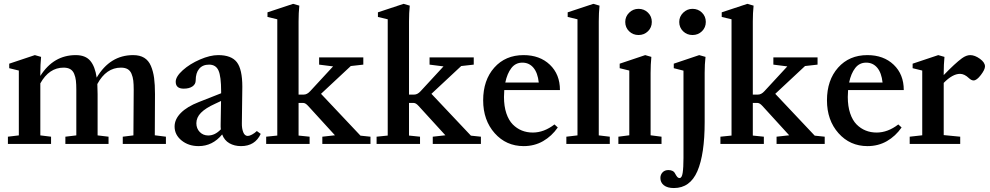

<svg xmlns="http://www.w3.org/2000/svg" viewBox="-20 -746 5131 995"><path d="M21 0V-37.6L77.6 -44.4V-380.4L27.8 -392.6V-416L160.6 -460.4L192.9 -451.2Q189 -411.1 189 -368.2V-352.5Q257.3 -460.4 372.6 -460.4Q422.9 -460.4 447.8 -430.9Q472.7 -401.4 481 -343.8Q550.3 -460.4 669.9 -460.4Q704.6 -460.4 727.3 -446.5Q750 -432.6 762 -404.5Q773.9 -376.5 778.6 -342Q783.2 -307.6 783.2 -258.3Q783.2 -114.3 782.2 -44.9L839.8 -37.6V0H616.2V-37.6L671.4 -44.4Q672.9 -160.2 672.9 -280.8Q672.9 -309.6 670.7 -328.4Q668.5 -347.2 661.6 -363.5Q654.8 -379.9 641.4 -387.7Q627.9 -395.5 606.9 -395.5Q530.3 -395.5 484.4 -310.5Q485.8 -285.6 485.8 -258.3V-44.4L542.5 -37.6V0H318.8V-37.6L375.5 -44.4V-280.8Q375.5 -309.6 373.3 -328.4Q371.1 -347.2 364.3 -363.5Q357.4 -379.9 344 -387.7Q330.6 -395.5 309.6 -395.5Q234.4 -395.5 189 -314V-44.4L244.6 -37.6V0Z M1009.3 11.2Q957 11.2 920.9 -18.1Q884.8 -47.4 884.8 -90.3Q884.8 -127.9 917 -160.6Q949.2 -193.4 1010.7 -217.3L1126 -262.7V-272Q1126 -350.1 1112.3 -380.6Q1098.6 -411.1 1063.5 -411.1Q1030.3 -411.1 1012.2 -389.6Q994.1 -368.2 994.1 -329.1Q994.1 -309.6 977.3 -298.1Q960.4 -286.6 932.1 -286.6Q890.6 -286.6 890.6 -322.3Q890.6 -349.1 927.2 -382.1Q963.9 -415 1016.4 -437.7Q1068.8 -460.4 1110.8 -460.4Q1179.2 -460.4 1207.5 -423.6Q1235.8 -386.7 1235.8 -296.4Q1235.8 -264.2 1233.4 -106.9Q1232.9 -80.6 1240.5 -61Q1248 -41.5 1264.2 -41.5Q1272.5 -41.5 1285.9 -48.6Q1299.3 -55.7 1311 -66.9L1331.1 -52.2Q1301.8 11.2 1229 11.2Q1194.8 11.2 1168.7 -3.7Q1142.6 -18.6 1131.3 -49.3Q1081.5 11.2 1009.3 11.2ZM997.6 -107.4Q997.6 -80.1 1015.1 -62Q1032.7 -43.9 1059.1 -43.9Q1094.2 -43.9 1124.5 -75.7Q1123 -88.9 1123.5 -101.1Q1124 -121.6 1124.5 -162.1Q1125 -202.6 1125.5 -222.7L1095.2 -208.5Q1045.4 -186 1021.5 -161.6Q997.6 -137.2 997.6 -107.4Z M1359.4 0V-37.6L1417 -43.5V-646L1366.2 -658.2V-682.1L1499 -726.1L1531.2 -716.8Q1527.3 -679.2 1527.3 -634.8V-255.9H1554.7Q1571.3 -255.9 1587.4 -273.4L1706.1 -401.9L1633.8 -411.1V-448.7H1862.8V-411.1L1797.9 -403.8L1643.6 -259.8L1848.1 -43L1899.9 -37.6V0H1650.4V-37.6L1715.8 -44.9L1577.1 -196.8Q1563 -212.4 1552.2 -212.4H1527.3V-43.5L1584.5 -37.6V0Z M1931.6 0V-37.6L1989.3 -43.5V-646L1938.5 -658.2V-682.1L2071.3 -726.1L2103.5 -716.8Q2099.6 -679.2 2099.6 -634.8V-255.9H2127Q2143.6 -255.9 2159.7 -273.4L2278.3 -401.9L2206.1 -411.1V-448.7H2435.1V-411.1L2370.1 -403.8L2215.8 -259.8L2420.4 -43L2472.2 -37.6V0H2222.7V-37.6L2288.1 -44.9L2149.4 -196.8Q2135.3 -212.4 2124.5 -212.4H2099.6V-43.5L2156.7 -37.6V0Z M2693.8 11.2Q2603 11.2 2543.5 -55.9Q2483.9 -123 2483.9 -226.1Q2483.9 -330.6 2541.5 -395.5Q2599.1 -460.4 2693.4 -460.4Q2777.3 -460.4 2829.6 -410.6Q2881.8 -360.8 2881.8 -279.3H2593.3Q2591.8 -261.7 2591.8 -243.7Q2591.8 -195.3 2604 -158.9Q2616.2 -122.6 2637.2 -101.3Q2658.2 -80.1 2684.3 -69.6Q2710.4 -59.1 2741.2 -59.1Q2798.8 -59.1 2853.5 -101.1L2870.6 -85.4Q2839.4 -40.5 2794.4 -14.6Q2749.5 11.2 2693.8 11.2ZM2598.6 -318.4H2772Q2766.6 -368.7 2744.4 -395Q2722.2 -421.4 2687 -421.4Q2651.9 -421.4 2630.1 -393.3Q2608.4 -365.2 2598.6 -318.4Z M2915 0V-37.6L2972.7 -44.4V-646L2921.9 -658.2V-682.1L3054.7 -726.1L3086.9 -716.8Q3083 -679.2 3083 -634.8V-44.4L3140.1 -37.6V0Z M3220.2 -632.3Q3220.2 -660.2 3240.5 -680.2Q3260.7 -700.2 3289.1 -700.2Q3317.9 -700.2 3337.9 -680.7Q3357.9 -661.1 3357.9 -632.3Q3357.9 -603.5 3337.9 -584Q3317.9 -564.5 3289.1 -564.5Q3260.3 -564.5 3240.2 -584Q3220.2 -603.5 3220.2 -632.3ZM3184.6 0V-37.6L3241.2 -44.9V-380.4L3191.4 -392.6V-416L3323.7 -460.4L3355.5 -451.2Q3351.6 -411.1 3351.6 -368.2V-44.9L3408.2 -37.6V0Z M3500 -632.3Q3500 -660.2 3520.5 -680.2Q3541 -700.2 3568.8 -700.2Q3597.7 -700.2 3617.7 -680.7Q3637.7 -661.1 3637.7 -632.3Q3637.7 -603.5 3617.7 -584Q3597.7 -564.5 3568.8 -564.5Q3540 -564.5 3520 -584Q3500 -603.5 3500 -632.3ZM3472.2 228.5Q3438.5 228.5 3420.4 214.1Q3402.3 199.7 3402.3 176.3Q3402.3 159.2 3413.6 147.2Q3424.8 135.3 3443.8 135.3Q3470.2 135.3 3479 154.3Q3485.4 166 3490.2 171.4Q3495.1 176.8 3501.5 176.8Q3513.7 176.8 3517.8 149.7Q3522 122.6 3522 73.2V-379.9L3471.7 -392.6V-416L3603.5 -460.4L3636.2 -451.2Q3631.8 -413.6 3631.8 -369.6V-113.8Q3631.8 53.7 3594 141.1Q3556.2 228.5 3472.2 228.5Z M3713.4 0V-37.6L3771 -43.5V-646L3720.2 -658.2V-682.1L3853 -726.1L3885.3 -716.8Q3881.3 -679.2 3881.3 -634.8V-255.9H3908.7Q3925.3 -255.9 3941.4 -273.4L4060.1 -401.9L3987.8 -411.1V-448.7H4216.8V-411.1L4151.9 -403.8L3997.6 -259.8L4202.1 -43L4253.9 -37.6V0H4004.4V-37.6L4069.8 -44.9L3931.2 -196.8Q3917 -212.4 3906.2 -212.4H3881.3V-43.5L3938.5 -37.6V0Z M4475.6 11.2Q4384.8 11.2 4325.2 -55.9Q4265.6 -123 4265.6 -226.1Q4265.6 -330.6 4323.2 -395.5Q4380.9 -460.4 4475.1 -460.4Q4559.1 -460.4 4611.3 -410.6Q4663.6 -360.8 4663.6 -279.3H4375Q4373.5 -261.7 4373.5 -243.7Q4373.5 -195.3 4385.7 -158.9Q4397.9 -122.6 4418.9 -101.3Q4439.9 -80.1 4466.1 -69.6Q4492.2 -59.1 4522.9 -59.1Q4580.6 -59.1 4635.3 -101.1L4652.3 -85.4Q4621.1 -40.5 4576.2 -14.6Q4531.2 11.2 4475.6 11.2ZM4380.4 -318.4H4553.7Q4548.3 -368.7 4526.1 -395Q4503.9 -421.4 4468.8 -421.4Q4433.6 -421.4 4411.9 -393.3Q4390.1 -365.2 4380.4 -318.4Z M4694.3 0V-37.6L4759.3 -44.9V-380.4L4709.5 -392.6V-416L4842.3 -460.4L4874.5 -451.2Q4870.6 -411.1 4870.6 -368.2V-356.9Q4929.7 -418 4964.8 -443.8Q4987.8 -460.4 5007.8 -460.4Q5031.7 -460.4 5058.1 -441.4Q5084.5 -422.4 5084.5 -401.9Q5084.5 -385.3 5063 -357.2Q5041.5 -329.1 5025.4 -329.1Q5014.2 -329.1 5001.5 -340.8Q4978 -363.3 4955.1 -363.3Q4916.5 -363.3 4870.6 -316.4V-45.9L4956.1 -37.6V0Z"/></svg>

Font: Elstob 8pt SemiBold
Style: Regular
Weight: 600
Designer: Peter S. Baker
Version: Version 1.015